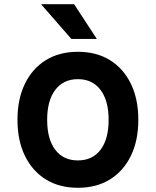

<svg xmlns="http://www.w3.org/2000/svg" viewBox="-20 -874 740 912"><path d="M350 18Q262 18 198 -21.5Q134 -61 98.5 -133.5Q63 -206 63 -305Q63 -404 98.5 -476.5Q134 -549 198 -588.5Q262 -628 350 -628Q438 -628 502 -588.5Q566 -549 601.5 -476.5Q637 -404 637 -305Q637 -206 601.5 -133.5Q566 -61 502 -21.5Q438 18 350 18ZM350 -112Q419 -112 457.5 -162.5Q496 -213 496 -305Q496 -396 457.5 -447Q419 -498 350 -498Q281 -498 242.5 -447Q204 -396 204 -305Q204 -213 242.5 -162.5Q281 -112 350 -112ZM440 -689H319L175 -854H332Z"/></svg>

Font: Martian Mono SemiBold
Style: Regular
Weight: 600
Monospace: yes
Designer: Roman Shamin
Foundry: Evil Martians
Version: Version 1.000; ttfautohint (v1.8.4.7-5d5b)